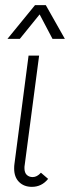

<svg xmlns="http://www.w3.org/2000/svg" viewBox="-20 -716 279 746"><path d="M75 -63Q75 -45 84 -36.5Q93 -28 107 -28Q124 -28 139 -45L167 -21Q142 10 104 10Q73 10 54 -9Q35 -28 35 -61Q35 -72 36 -78L91 -500H132L76 -75Q75 -71 75 -63ZM116 -696H158L232 -565H184L134 -660L57 -565H9Z"/></svg>

Font: Bellota Text Light
Style: Italic
Weight: 300
Italic angle: -7.5°
Designer: Kemie Guaida
Foundry: Kemie Guaida
Version: Version 4.001